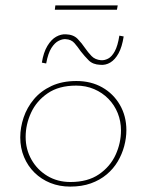

<svg xmlns="http://www.w3.org/2000/svg" viewBox="-20 -685 542 711"><path d="M240 6Q200 6 166.5 -7.5Q133 -21 108 -45.5Q83 -70 69 -103.5Q55 -137 55 -176Q55 -213 67.5 -250Q80 -287 105.5 -317.5Q131 -348 170.5 -366.5Q210 -385 263 -385Q317 -385 358.5 -361.5Q400 -338 424 -296.5Q448 -255 448 -203Q448 -174 440 -144Q432 -114 416 -87Q400 -60 375 -39Q350 -18 316.5 -6Q283 6 240 6ZM241 -11Q305 -11 346.5 -39.5Q388 -68 408 -111.5Q428 -155 428 -202Q428 -236 416 -266Q404 -296 381.5 -319Q359 -342 328.5 -355Q298 -368 262 -368Q198 -368 156.5 -339.5Q115 -311 95 -267.5Q75 -224 75 -178Q75 -132 96.5 -94Q118 -56 155.5 -33.5Q193 -11 241 -11ZM351 -445Q324 -446 308.5 -461.5Q293 -477 279 -495Q268 -511 256 -525Q244 -539 223 -540Q212 -541 197.5 -534Q183 -527 170.5 -507.5Q158 -488 151 -450L135 -453Q141 -491 155.5 -515Q170 -539 188 -549Q206 -559 224 -558Q252 -557 267.5 -541Q283 -525 295 -507Q306 -491 319 -477.5Q332 -464 354 -462Q367 -461 380.5 -468Q394 -475 405 -495Q416 -515 422 -553L438 -550Q432 -511 419 -487.5Q406 -464 388.5 -453.5Q371 -443 351 -445ZM185 -665H416L413 -649H183Z"/></svg>

Font: Josefin Sans Thin Thin
Style: Italic
Weight: 250
Italic angle: -7°
Version: Version 2.000